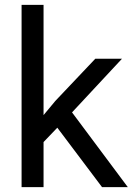

<svg xmlns="http://www.w3.org/2000/svg" viewBox="-20 -770 547 790"><path d="M215.8 -244.6 159.2 -185.5V0H68.8V-750H159.2V-296.4L207.5 -354.5L372.1 -528.3H481.9L276.4 -307.6L505.9 0H399.9Z"/></svg>

Font: f72954
Style: 9700840
Weight: 400
Designer: Google
Version: Version 2.137; 2017